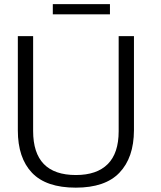

<svg xmlns="http://www.w3.org/2000/svg" viewBox="-20 -883 767 914"><path d="M231.4 -814.9V-863.3H503.4V-814.9ZM340.8 10.3Q199.7 10.3 132.3 -60.5Q64.9 -131.3 64.9 -262.2V-710.9H137.7V-259.3Q137.7 -49.8 341.3 -49.8Q440.9 -49.8 492.9 -101.8Q544.9 -153.8 544.9 -258.3V-710.9H617.7V-262.7Q617.2 -132.3 548.3 -60.5Q480.5 10.3 340.8 10.3Z"/></svg>

Font: Ride Light
Style: Regular
Weight: 300
Version: Version 3.000